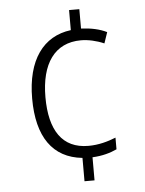

<svg xmlns="http://www.w3.org/2000/svg" viewBox="-53 -767 621 820"><g transform="rotate(-5 258.0 -357.0)"><path d="M318 -641V-724H274V-638C155 -623 84 -527 84 -361C84 -197 149 -103 276 -90V10H319V-89C362 -91 396 -101 424 -114V-164C389 -150 350 -139 306 -139C194 -139 141 -220 141 -362C141 -505 200 -591 313 -591C344 -591 380 -583 412 -569L428 -616C398 -631 361 -639 318 -641Z"/></g></svg>

Font: Noto Sans Telugu SemiCondensed Light
Style: Regular
Weight: 300
Width: 4
Designer: Jelle Bosma - Monotype Design Team
Foundry: Monotype Imaging Inc.
Version: Version 2.005